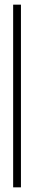

<svg xmlns="http://www.w3.org/2000/svg" viewBox="-20 -805 150 825"><path d="M36.5 0V-785H70V0Z"/></svg>

Font: Anybody Condensed ExtraLight
Style: Regular
Weight: 200
Width: 3
Designer: Tyler Finck
Foundry: Etcetera Type Company
Version: Version 1.010; ttfautohint (v1.8.3) -l 8 -r 50 -G 200 -x 14 